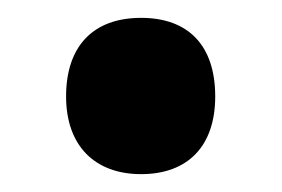

<svg xmlns="http://www.w3.org/2000/svg" viewBox="-20 -233 316 215"><path d="M138 -38C190 -38 221 -69 221 -125C221 -182 191 -213 138 -213C84 -213 54 -181 54 -125C54 -70 86 -38 138 -38Z"/></svg>

Font: Noto Sans Tamil UI ExtraCondensed ExtraBold
Style: Regular
Weight: 800
Width: 2
Designer: Jelle Bosma - Monotype Design Team
Foundry: Monotype Imaging Inc.
Version: Version 2.004